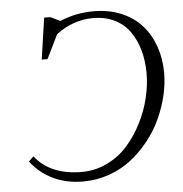

<svg xmlns="http://www.w3.org/2000/svg" viewBox="-52 -761 778 818"><g transform="rotate(-5 337.5 -351.5)"><path d="M47.9 -97.2 68.8 -117.2Q135.7 -33.2 269 -33.2Q327.1 -33.2 378.7 -58.6Q430.2 -84 466.3 -125.2Q502.4 -166.5 528.6 -218.5Q554.7 -270.5 567.4 -324.2Q580.1 -377.9 580.1 -428.2Q580.1 -481 567.4 -526.4Q554.7 -571.8 530 -606.9Q505.4 -642.1 465.3 -662.1Q425.3 -682.1 374 -682.1Q287.6 -682.1 214.8 -627L165 -524.9H140.1L166 -702.1H191.9L233.9 -682.1Q302.2 -710.9 377.9 -710.9Q442.9 -710.9 495.6 -689Q548.3 -667 583 -628.2Q617.7 -589.4 636.2 -536.9Q654.8 -484.4 654.8 -422.9Q654.8 -375.5 642.8 -325.4Q630.9 -275.4 608.6 -227.3Q586.4 -179.2 552.5 -136.7Q518.6 -94.2 477.3 -62Q436 -29.8 382.8 -11Q329.6 7.8 272 7.8Q198.7 7.8 141.8 -20Q85 -47.9 47.9 -97.2Z"/></g></svg>

Font: Dihjauti
Style: Italic
Weight: 400
Italic angle: -9°
Designer: T. Christopher White
Version: Version 3.0.0